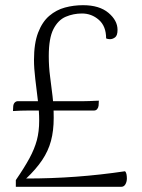

<svg xmlns="http://www.w3.org/2000/svg" viewBox="-20 -720 549 740"><path d="M168 -504Q168 -463 173 -425.5Q178 -388 182.5 -349.5Q187 -311 187 -266Q187 -216 176.5 -177Q166 -138 142.5 -103Q119 -68 81 -32Q179 -32 273.5 -39Q368 -46 462 -60Q466 -56 467.5 -48.5Q469 -41 469 -32Q469 -20 463.5 -10Q458 0 447 0H41V-26Q74 -74 93.5 -110Q113 -146 122 -179.5Q131 -213 131 -255Q131 -291 126 -332.5Q121 -374 116 -415.5Q111 -457 111 -489Q111 -553 127 -594.5Q143 -636 170 -659Q197 -682 230.5 -691Q264 -700 300 -700Q363 -700 398 -670.5Q433 -641 433 -605Q433 -583 423.5 -576Q414 -569 404 -569Q395 -569 389 -572Q389 -619 361 -643.5Q333 -668 296 -668Q263 -668 233.5 -655.5Q204 -643 186 -608Q168 -573 168 -504ZM30 -292 31 -311Q32 -320 37 -325Q42 -330 49 -330H288Q292 -330 302 -330Q312 -330 324.5 -330.5Q337 -331 347 -331.5Q357 -332 361 -332L360 -313Q359 -305 354.5 -299.5Q350 -294 342 -294H90Q80 -294 60 -293.5Q40 -293 30 -292Z"/></svg>

Font: Arima Thin Light
Style: Regular
Weight: 300
Version: Version 1.100